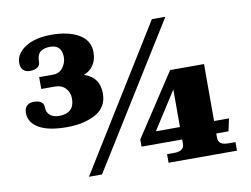

<svg xmlns="http://www.w3.org/2000/svg" viewBox="-76 -816 1212 926"><g transform="rotate(-10 529.5 -353.0)"><path d="M42 -356Q42 -378 54 -390Q66 -402 87 -402Q137 -402 137 -367Q137 -341 154 -327.5Q171 -314 197 -314Q273 -314 273 -386Q273 -416 254 -436.5Q235 -457 201 -457H135V-515H202Q234 -515 251.5 -538.5Q269 -562 269 -589Q269 -650 212 -650Q182 -650 164.5 -636.5Q147 -623 147 -587Q147 -570 133 -561Q119 -552 97 -552Q76 -552 64 -564Q52 -576 52 -598Q52 -644 100 -675Q148 -706 228 -706Q311 -706 362.5 -676Q414 -646 414 -587Q414 -553 398 -527Q382 -501 350 -488Q424 -464 424 -385Q424 -317 367 -285.5Q310 -254 226 -254Q135 -254 88.5 -281.5Q42 -309 42 -356ZM719 -696H785L352 0H288ZM678 -42H713Q738 -42 750 -51Q762 -60 762 -79V-99H563V-134L763 -439H929V-160H1002L989 -99H929V-79Q929 -60 941 -51Q953 -42 979 -42H1013V0H678ZM762 -160V-344L644 -160Z"/></g></svg>

Font: Taviraj Bold
Style: Regular
Weight: 700
Designer: Katatrad Team
Foundry: CadsonDemak
Version: Version 1.030